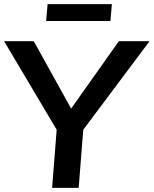

<svg xmlns="http://www.w3.org/2000/svg" viewBox="-22 -912 746 932"><path d="M231 0 256 -320 277 -242 -2 -712H142L336 -362H307L555 -712H704L352 -242L385 -320L360 0ZM202 -810 209 -892H521L514 -810Z"/></svg>

Font: Muli
Style: Bold Italic
Weight: 700
Italic angle: -4.541°
Designer: Vernon Adams
Foundry: Vernon Adams
Version: Version 2.100; ttfautohint (v1.8.1.43-b0c9)